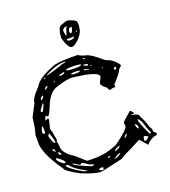

<svg xmlns="http://www.w3.org/2000/svg" viewBox="-110 -799 810 913"><g transform="rotate(-15 295.5 -343.0)"><path d="M309.6 -540V-542Q318.4 -533.2 348.6 -528.3Q368.2 -528.3 430.7 -483.4L443.4 -478.5H448.2L465.8 -469.7Q492.2 -451.2 496.1 -441.4V-439.5Q496.1 -435.5 484.4 -424.8Q481.4 -408.2 443.4 -360.4V-356.4L444.3 -346.7Q430.7 -346.7 417 -339.8Q411.1 -339.8 406.2 -353.5Q377.9 -371.1 377.9 -381.8L389.6 -413.1Q389.6 -431.6 325.2 -439.5L261.7 -443.4Q228.5 -443.4 170.9 -417Q139.6 -400.4 122.1 -348.6Q108.4 -302.7 99.6 -293.9L89.8 -300.8Q83 -293.9 83 -278.3L95.7 -285.2Q98.6 -285.2 99.6 -278.3L92.8 -233.4Q96.7 -232.4 111.3 -175.8L108.4 -169.9V-166Q113.3 -161.1 116.2 -133.8Q125 -104.5 171.9 -81.1L223.6 -43Q310.5 -43 377 -81.1Q443.4 -138.7 443.4 -156.2L439.5 -170.9V-172.9Q441.4 -178.7 482.4 -219.7Q484.4 -219.7 498 -206.1V-202.1L494.1 -201.2L486.3 -202.1H485.4V-198.2Q522.5 -195.3 522.5 -179.7Q538.1 -159.2 554.7 -117.2Q560.5 -117.2 564.5 -93.8Q576.2 -88.9 578.1 -83Q578.1 -74.2 566.4 -73.2Q543.9 -66.4 524.4 -41Q490.2 -75.2 488.3 -75.2L434.6 -41Q408.2 -27.3 384.8 -8.8L284.2 23.4L268.6 25.4Q237.3 25.4 175.8 5.9Q109.4 -22.5 103.5 -38.1Q21.5 -136.7 21.5 -190.4L18.6 -223.6Q26.4 -260.7 26.4 -307.6L52.7 -371.1Q52.7 -398.4 89.8 -441.4Q108.4 -485.4 196.3 -524.4Q229.5 -535.2 309.6 -540ZM145.5 -487.3V-483.4L196.3 -502.9L228.5 -517.6Q247.1 -521.5 247.1 -524.4V-525.4Q205.1 -525.4 146.5 -487.3ZM337.9 -518.6 332 -519.5 330.1 -518.6V-515.6L333 -513.7H337.9ZM240.2 -488.3V-483.4L251 -481.4Q308.6 -481.4 315.4 -491.2Q315.4 -494.1 299.8 -495.1Q256.8 -494.1 240.2 -488.3ZM335.9 -488.3H324.2V-487.3Q324.2 -481.4 343.8 -479.5L346.7 -483.4Q346.7 -488.3 335.9 -488.3ZM357.4 -479.5H355.5V-478.5L358.4 -473.6H361.3V-476.6ZM202.1 -469.7V-465.8H206.1Q228.5 -470.7 228.5 -475.6L225.6 -478.5H223.6Q202.1 -471.7 202.1 -469.7ZM131.8 -476.6 127 -472.7V-469.7H129.9L135.7 -475.6V-476.6ZM256.8 -459 266.6 -457H267.6Q298.8 -458 300.8 -463.9V-466.8H290Q256.8 -466.8 256.8 -459ZM329.1 -465.8H320.3V-463.9Q320.3 -460.9 346.7 -459V-460.9ZM412.1 -453.1H407.2V-449.2H409.2L412.1 -452.1ZM170.9 -451.2 167 -445.3V-444.3H170.9L173.8 -448.2ZM460 -429.7V-428.7L465.8 -426.8H466.8L471.7 -432.6V-437.5L469.7 -439.5Q460 -439.5 460 -429.7ZM118.2 -419.9H120.1Q133.8 -427.7 133.8 -435.5Q122.1 -435.5 118.2 -419.9ZM86.9 -381.8V-380.9L89.8 -377.9H90.8Q101.6 -386.7 101.6 -394.5V-396.5H99.6Q86.9 -389.6 86.9 -381.8ZM92.8 -360.4H89.8L72.3 -330.1V-325.2L75.2 -321.3H78.1Q82 -321.3 92.8 -353.5ZM52.7 -233.4V-230.5Q52.7 -220.7 61.5 -218.8Q68.4 -218.8 63.5 -250L62.5 -254.9H59.6Q56.6 -254.9 52.7 -233.4ZM83 -215.8Q77.1 -210.9 77.1 -200.2Q77.1 -195.3 85.9 -180.7Q91.8 -164.1 100.6 -164.1V-167Q100.6 -181.6 83 -215.8ZM510.7 -170.9H506.8V-167Q506.8 -155.3 543.9 -91.8L549.8 -90.8L552.7 -93.8Q537.1 -120.1 524.4 -154.3ZM487.3 -151.4V-149.4Q494.1 -127.9 500 -127.9L502 -131.8V-135.7Q498 -151.4 487.3 -151.4ZM82 -138.7H79.1V-133.8Q83 -124 91.8 -124Q91.8 -131.8 82 -138.7ZM424.8 -101.6H426.8Q431.6 -102.5 439.5 -115.2V-118.2Q429.7 -118.2 424.8 -101.6ZM100.6 -117.2V-111.3Q105.5 -102.5 111.3 -102.5H113.3V-107.4Q109.4 -117.2 100.6 -117.2ZM88.9 -91.8H83V-90.8Q83 -76.2 114.3 -59.6H123V-61.5Q123 -72.3 88.9 -91.8ZM511.7 -71.3V-65.4L514.6 -63.5H520.5Q523.4 -63.5 535.2 -77.1V-78.1Q535.2 -81.1 518.6 -85.9Q511.7 -85.9 511.7 -71.3ZM364.3 -53.7H365.2L367.2 -52.7Q391.6 -62.5 391.6 -73.2Q364.3 -60.5 364.3 -53.7ZM119.1 -44.9Q127.9 -30.3 189.5 -1L210 4.9H211.9V2Q149.4 -24.4 135.7 -43.9Q130.9 -47.9 126 -47.9H121.1Q119.1 -47.9 119.1 -44.9ZM156.2 -47.9H153.3Q153.3 -40 188.5 -28.3L236.3 -12.7H246.1L250 -16.6V-19.5H249Q229.5 -19.5 212.9 -33.2L197.3 -39.1H195.3L189.5 -33.2H188.5Q181.6 -33.2 156.2 -47.9ZM350.6 -16.6H352.5Q374 -22.5 386.7 -37.1V-38.1H384.8Q375 -38.1 350.6 -16.6ZM323.2 -31.2V-30.3H325.2Q334 -30.3 335.9 -35.2V-37.1Q323.2 -36.1 323.2 -31.2ZM268.6 11.7V12.7Q268.6 17.6 289.1 19.5V15.6L288.1 13.7L292 10.7L288.1 5.9H282.2Q268.6 7.8 268.6 11.7ZM306.6 -710.9Q335 -707 348.6 -696.3Q352.5 -688.5 352.5 -678.7V-665Q352.5 -625 306.6 -587.9L294.9 -584Q275.4 -584 255.9 -638.7V-643.6Q255.9 -686.5 268.6 -696.3Q296.9 -710.9 306.6 -710.9ZM274.4 -668Q279.3 -642.6 282.2 -642.6Q285.2 -644.5 291 -676.8L294.9 -682.6V-686.5H293Q274.4 -680.7 274.4 -668ZM300.8 -662.1V-660.2Q300.8 -650.4 306.6 -648.4Q313.5 -648.4 317.4 -669.9V-674.8L316.4 -676.8H313.5Q302.7 -676.8 300.8 -662.1ZM331.1 -648.4V-647.5H335L335.9 -654.3V-656.2H335Q333 -656.2 331.1 -648.4ZM317.4 -629.9 280.3 -626Q280.3 -619.1 286.1 -617.2H296.9Q308.6 -617.2 317.4 -627.9Z"/></g></svg>

Font: Love Ya Like A Sister
Style: Regular
Weight: 400
Designer: Kimberly Geswein
Foundry: Kimberly Geswein
Version: Version 1.002 2007